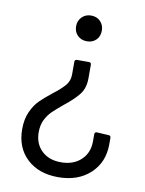

<svg xmlns="http://www.w3.org/2000/svg" viewBox="-81 -556 623 823"><g transform="rotate(10 230.5 -144.5)"><path d="M305 -442Q305 -417 289.5 -401.5Q274 -386 249 -386Q225 -386 209 -401.5Q193 -417 193 -442Q193 -466 209 -482Q225 -498 249 -498Q274 -498 289.5 -482Q305 -466 305 -442ZM284 -290V-231Q284 -188 262.5 -160.5Q241 -133 199 -100Q170 -76 153.5 -60Q137 -44 125.5 -21Q114 2 114 33Q114 83 145.5 113.5Q177 144 230 144Q284 144 317 113Q350 82 350 32V1Q350 -9 360 -9L411 -6Q421 -6 421 4V32Q421 111 368 160Q315 209 229 209Q144 209 93 161Q42 113 42 33Q42 -11 56.5 -43Q71 -75 91 -95Q111 -115 144 -141Q178 -167 195 -187Q212 -207 212 -235V-290Q212 -300 222 -300H274Q284 -300 284 -290Z"/></g></svg>

Font: Barlow
Style: Regular
Weight: 400
Designer: Jeremy Tribby
Foundry: Tribby Type
Version: Version 1.408;December 10, 2018;FontCreator 11.5.0.2430 64-b